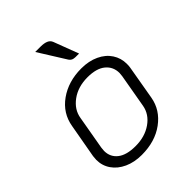

<svg xmlns="http://www.w3.org/2000/svg" viewBox="-211 -838 956 956"><g transform="rotate(-45 267.0 -360.0)"><path d="M43 -134Q43 -143 45 -159L77 -338Q90 -416 155.5 -462.5Q221 -509 312 -509Q365 -509 405.5 -490Q446 -471 467.5 -438Q489 -405 489 -365Q489 -347 487 -338L456 -159Q443 -85 379 -38Q315 9 221 9Q169 9 128.5 -9.5Q88 -28 65.5 -60.5Q43 -93 43 -134ZM398 -160 429 -337Q431 -351 431 -358Q431 -402 398.5 -429Q366 -456 303 -456Q236 -456 189.5 -422Q143 -388 135 -337L104 -160Q102 -144 102 -138Q102 -95 134.5 -69.5Q167 -44 230 -44Q296 -44 342.5 -76.5Q389 -109 398 -160ZM298 -585 208 -729H246Q270 -729 285.5 -722.5Q301 -716 307 -701L357 -569Q326 -568 315.5 -571.5Q305 -575 298 -585Z"/></g></svg>

Font: K2D ExtraLight
Style: Italic
Weight: 275
Italic angle: -10°
Designer: Katatrad Aksorn Co.,Ltd.
Foundry: Cadson Demak Co.,Ltd.
Version: Version 1.000; ttfautohint (v1.6)